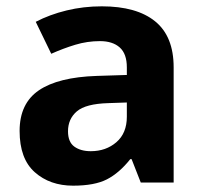

<svg xmlns="http://www.w3.org/2000/svg" viewBox="-20 -577 644 607"><path d="M302 -557Q412 -557 470.5 -509.5Q529 -462 529 -364V0H425L396 -74H392Q357 -30 318 -10Q279 10 211 10Q138 10 90 -32.5Q42 -75 42 -163Q42 -250 103 -291.5Q164 -333 286 -337L381 -340V-364Q381 -407 358.5 -427Q336 -447 296 -447Q256 -447 218 -435.5Q180 -424 142 -407L93 -508Q137 -531 190.5 -544Q244 -557 302 -557ZM323 -251Q251 -249 223 -225Q195 -201 195 -162Q195 -128 215 -113.5Q235 -99 267 -99Q315 -99 348 -127.5Q381 -156 381 -208V-253Z"/></svg>

Font: Noto Sans Gunjala Gondi
Style: Regular
Weight: 400
Designer: Ek Type
Foundry: Ek Type
Version: Version 1.004